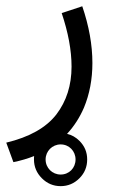

<svg xmlns="http://www.w3.org/2000/svg" viewBox="-20 -270 375 629"><path d="M23.9 261.2C48.3 256.3 70.8 249.5 91.8 241.2C91.3 244.6 91.3 248.5 91.3 252.4C91.3 276.4 100.1 296.9 117.2 314C134.3 331.1 154.8 339.8 178.7 339.8C202.6 339.8 223.1 331.1 240.2 314C257.3 296.9 265.6 276.4 265.6 252.4C265.6 228.5 257.3 208.5 240.2 191.4C228.5 179.7 214.8 171.9 199.7 168.5C222.7 143.6 241.2 114.7 254.9 83C273.4 38.6 282.7 -10.3 282.7 -63.5C282.7 -123 271.5 -185.1 249.5 -249.5L182.1 -227.1C203.1 -164.6 214.4 -106 214.4 -51.8C214.4 9.3 197.8 61.5 164.6 105C130.9 148.4 76.2 179.2 0.5 197.3ZM129.4 252.4C129.4 225.1 151.4 203.1 178.7 203.1C206.5 203.1 227.5 225.1 227.5 252.4C227.5 280.3 206.5 301.8 178.7 301.8C151.4 301.8 129.4 280.3 129.4 252.4Z"/></svg>

Font: Vazirmatn Light
Style: Regular
Weight: 300
Designer: Saber Rastikerdar
Foundry: Saber Rastikerdar
Version: Version 33.003